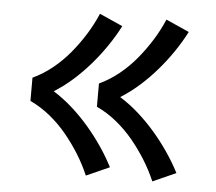

<svg xmlns="http://www.w3.org/2000/svg" viewBox="-43 -645 686 610"><g transform="rotate(5 300.0 -340.0)"><path d="M464 -82Q449 -117 429 -149Q409 -181 385 -210Q361 -239 331.5 -263Q302 -287 268 -303V-377Q302 -393 331.5 -417Q361 -441 385 -470Q409 -499 429 -531Q449 -563 464 -598L538 -565Q521 -532 499.5 -500.5Q478 -469 453 -440Q428 -411 399.5 -385.5Q371 -360 339 -340Q371 -320 399.5 -294.5Q428 -269 453 -240Q478 -211 499.5 -179.5Q521 -148 538 -115ZM252 -82Q237 -117 217 -149Q197 -181 173 -210Q149 -239 119.5 -263Q90 -287 56 -303V-377Q90 -393 119.5 -417Q149 -441 173 -470Q197 -499 217 -531Q237 -563 252 -598L326 -565Q309 -532 287.5 -500.5Q266 -469 241 -440Q216 -411 187.5 -385.5Q159 -360 127 -340Q159 -320 187.5 -294.5Q216 -269 241 -240Q266 -211 287.5 -179.5Q309 -148 326 -115Z"/></g></svg>

Font: Bmono
Style: Regular
Weight: 400
Monospace: yes
Designer: Belleve Invis
Foundry: Belleve Invis
Version: Version 11.2.2; ttfautohint (v1.8.2)